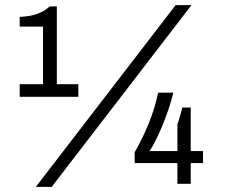

<svg xmlns="http://www.w3.org/2000/svg" viewBox="-20 -718 881 750"><path d="M120 12 666 -698H728L182 12ZM57 -340V-389H148V-614H57V-652Q80 -653 100.5 -657Q121 -661 140 -670Q159 -679 174 -693H202V-389H286V-340ZM673 0V-81H506V-123Q537 -177 560.5 -234.5Q584 -292 598 -356H657Q649 -322 637 -287.5Q625 -253 612 -222Q599 -191 586.5 -166.5Q574 -142 564 -128H673V-233Q677 -243 680 -254Q683 -265 686.5 -276Q690 -287 692 -298H725V-128H773V-81H725V0Z"/></svg>

Font: Archivo SemiBold Light
Style: Regular
Weight: 300
Version: Version 2.001